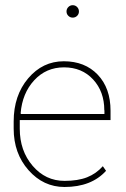

<svg xmlns="http://www.w3.org/2000/svg" viewBox="-20 -724 494 754"><path d="M390.1 -291H389.6Q389.6 -364.3 345.7 -411.9Q301.8 -459.5 231.4 -459.5Q161.1 -459.5 114.3 -408.7Q67.4 -357.9 61 -278.8L62.5 -276.4H390.1ZM233.4 10.3Q150.4 10.3 92 -55.7Q33.7 -121.6 33.7 -218.8V-247.1Q33.7 -349.1 90.6 -416.3Q147.5 -483.4 230.5 -483.4Q313.5 -483.4 363.8 -430.7Q414.1 -377.9 414.1 -289.1V-252.4H57.6V-218.8Q57.6 -131.8 108.2 -72.8Q158.7 -13.7 233.4 -13.7Q286.1 -13.7 322 -27.8Q357.9 -42 383.8 -71.3L396.5 -53.2Q338.9 10.3 233.4 10.3ZM283 -661.9Q275.9 -654.8 265.6 -654.8Q255.4 -654.8 248.3 -661.9Q241.2 -668.9 241.2 -679Q241.2 -689 248.3 -696.3Q255.4 -703.6 265.6 -703.6Q275.9 -703.6 283 -696.3Q290 -689 290 -679Q290 -668.9 283 -661.9Z"/></svg>

Font: Yantramanav Thin
Style: Regular
Weight: 250
Version: Version 1.001;PS 1.0;hotconv 1.0.72;makeotf.lib2.5.5900; ttf